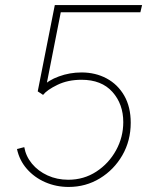

<svg xmlns="http://www.w3.org/2000/svg" viewBox="-20 -740 596 768"><path d="M254.4 7.8Q204.6 7.8 160.9 -11.2Q117.2 -30.3 87.4 -64.5Q57.6 -98.6 47.9 -144L77.1 -151.4Q83.5 -114.7 107.9 -85.2Q132.3 -55.7 170.2 -38.3Q208 -21 252.9 -21Q315.4 -21 365.2 -53.5Q415 -85.9 444.1 -138.7Q473.1 -191.4 473.1 -251.5Q473.1 -323.7 429.7 -372.3Q386.2 -420.9 306.2 -420.9Q251.5 -420.9 209.7 -400.6Q168 -380.4 152.3 -360.4L130.9 -374.5L199.2 -719.7H548.3L541.5 -690.9H223.1L163.1 -386.2L152.8 -395.5Q172.4 -418.5 215.6 -434.3Q258.8 -450.2 306.2 -450.2Q361.8 -450.2 406.5 -426.3Q451.2 -402.3 477.1 -357.2Q502.9 -312 502.9 -249Q502.9 -177.2 469.5 -119.1Q436 -61 379.6 -26.6Q323.2 7.8 254.4 7.8Z"/></svg>

Font: Reddit Sans ExtraLight
Style: Italic
Weight: 250
Italic angle: -11.25°
Designer: Stephen Hutchings
Version: Version 1.013